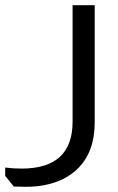

<svg xmlns="http://www.w3.org/2000/svg" viewBox="-32 -480 454 738"><path d="M332 -460V-9Q332 102 269 166Q220 216 137 232Q105 238 67 238Q43 238 21 237L-12 196V164Q17 168 51 168Q247 168 247 -12V-460Z"/></svg>

Font: Almarai
Style: Regular
Weight: 400
Designer: Boutros International 2019
Foundry: Created by Boutros International 2019
Version: Version 1.10